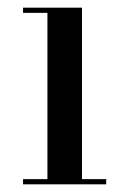

<svg xmlns="http://www.w3.org/2000/svg" viewBox="-20 -480 336 500"><path d="M40 -13.5H103.5V-446.5H40V-460H193.5V-13.5H256.5V0H40Z"/></svg>

Font: Bodoni Moda 16pt
Style: Regular
Weight: 400
Version: Version 2.3